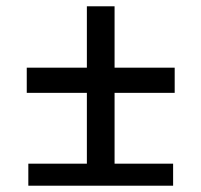

<svg xmlns="http://www.w3.org/2000/svg" viewBox="-20 -590 640 610"><path d="M70 0V-70H256V-295H65V-375H256V-570H344V-375H535V-295H344V-70H530V0Z"/></svg>

Font: JetBrains Mono NL
Style: Regular
Weight: 400
Monospace: yes
Designer: Philipp Nurullin, Konstantin Bulenkov
Foundry: JetBrains
Version: Version 2.305; ttfautohint (v1.8.4.7-5d5b)